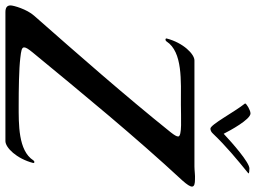

<svg xmlns="http://www.w3.org/2000/svg" viewBox="-144 -807 945 709"><g transform="rotate(90 328.5 -452.5)"><path d="M188 -55C162 -58 149 -60 149 -69C149 -76 155 -85 168 -101C322 -288 477 -477 641 -654C656 -671 663 -682 663 -689C663 -698 651 -700 636 -700C622 -701 603 -698 589 -698H197C174 -698 132 -657 116 -595C116 -592 118 -591 120 -591C122 -591 125 -592 127 -595C166 -655 273 -648 360 -648C408 -648 478 -653 478 -638C478 -632 473 -624 463 -611C325 -439 178 -272 32 -106C8 -79 -6 -30 -6 -19C-6 -6 2 0 19 0H495C519 0 560 -41 576 -103C576 -105 575 -107 572 -107C570 -107 567 -105 566 -103C530 -47 432 -49 362 -49C305 -49 229 -50 188 -55ZM356 -885C388 -845 434 -757 449 -757C455 -757 462 -760 468 -767C514 -815 561 -854 614 -897C614 -897 614 -897 614 -898C614 -900 605 -901 596 -901C574 -901 503 -839 468 -806C456 -830 415 -905 393 -905C381 -905 356 -890 356 -885C356 -885 356 -885 356 -885Z"/></g></svg>

Font: Playball
Style: Regular
Weight: 400
Designer: Robert E. Leuschke
Foundry: Robert E. Leuschke
Version: Version 1.001